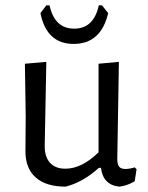

<svg xmlns="http://www.w3.org/2000/svg" viewBox="-20 -691 551 717"><path d="M425 -68.5C420.3 -74.2 418 -84 418 -98L424 -460L348 -453V-122C306 -81.3 264.7 -61 224 -61C198.7 -61 179.3 -68.7 166 -84C152.7 -99.3 146.3 -120.7 147 -148L153 -460L73 -453L76 -256L75 -129C74.3 -85.7 86.8 -52.3 112.5 -29C138.2 -5.7 175.7 6 225 6C267.7 -4.7 309 -28 349 -64H357C362.3 -21.3 385.3 2 426 6C444.7 4 463.7 -2.7 483 -14L490 -59L483 -66C470.3 -62 458.7 -60 448 -60C437.3 -60 429.7 -62.8 425 -68.5ZM255 -527C323 -527 366 -565.3 384 -642L361 -671H349C336.3 -613 305.7 -584 257 -584C208.3 -584 177.7 -613 165 -671H153L131 -642C146.3 -565.3 187.7 -527 255 -527Z"/></svg>

Font: Alegreya Sans
Style: Regular
Weight: 400
Designer: Juan Pablo del Peral
Foundry: Huerta Tipografica
Version: Version 1.000;PS 001.000;hotconv 1.0.70;makeotf.lib2.5.58329